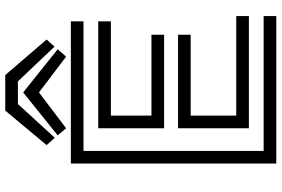

<svg xmlns="http://www.w3.org/2000/svg" viewBox="-190 -879 1069 729"><g transform="rotate(-90 344.5 -514.5)"><path d="M314 -981 186 -841 158 -872 289 -1029H424L559 -872L532 -842L400 -981ZM222 -798 195 -830 358 -961 522 -830 494 -798 358 -901ZM88 -780H628V-732H136V-48H648V0H88ZM222 -676H628V-628H270V-474H577V-426H222ZM222 -373H577V-325H270V-152H648V-104H222Z"/></g></svg>

Font: Train One
Style: Regular
Weight: 400
Designer: Fontworks Inc.
Foundry: Fontworks Inc.
Version: Version 1.100